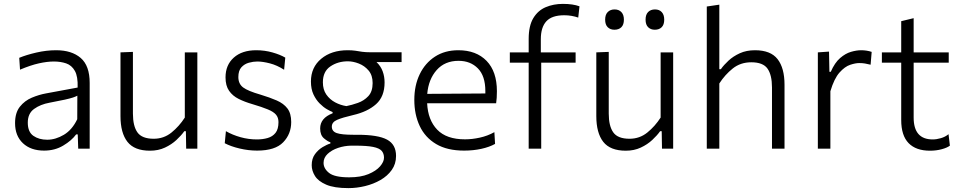

<svg xmlns="http://www.w3.org/2000/svg" viewBox="-20 -765 4938 988"><path d="M207 10Q138.5 10 98 -28Q57.5 -66 57.5 -131.5Q57.5 -184.5 82.2 -215.8Q107 -247 144 -262.5Q181 -278 217.5 -284.5L379.5 -314.5Q381.5 -371.5 365.2 -400.2Q349 -429 320.5 -438.8Q292 -448.5 257.5 -448.5Q223 -448.5 180.2 -439Q137.5 -429.5 83 -406.5L79 -467.5Q115 -482.5 166.8 -494.5Q218.5 -506.5 269 -506.5Q349 -506.5 395.2 -466.8Q441.5 -427 441.5 -338V0H382.5L380 -73.5H372Q348.5 -41.5 305.2 -15.8Q262 10 207 10ZM223 -46Q266 -46 308.8 -71.5Q351.5 -97 377.5 -151.5L378 -272.5Q369.5 -268 355.5 -263.2Q341.5 -258.5 313.5 -252.2Q285.5 -246 235 -236.5Q188 -228 155.5 -204.5Q123 -181 123 -134Q123 -86 151.8 -66Q180.5 -46 223 -46Z M752 10.5Q671.5 10.5 635.8 -35.2Q600 -81 600 -167.5V-495.5L664 -498V-180.5Q664 -116.5 687.2 -83.8Q710.5 -51 771 -51Q823 -51 862.5 -83Q902 -115 931 -160V-495.5H995.5V0H938L936.5 -90H928.5Q913 -68 888 -44.8Q863 -21.5 828.8 -5.5Q794.5 10.5 752 10.5Z M1303 10Q1258.5 10 1213 -0.8Q1167.5 -11.5 1136.5 -28L1142.5 -90Q1176.5 -70.5 1217.8 -59Q1259 -47.5 1302 -47.5Q1332 -47.5 1357.2 -54.8Q1382.5 -62 1397.8 -81.2Q1413 -100.5 1413 -136.5Q1413 -160 1400.2 -175Q1387.5 -190 1357.8 -202.2Q1328 -214.5 1277.5 -229.5Q1239.5 -240.5 1208.2 -256Q1177 -271.5 1158.8 -297.8Q1140.5 -324 1140.5 -367Q1140.5 -430.5 1183 -468.5Q1225.5 -506.5 1298.5 -506.5Q1342 -506.5 1381.8 -495.2Q1421.5 -484 1448 -468.5L1442 -406Q1405.5 -429.5 1368.5 -439Q1331.5 -448.5 1304 -448.5Q1283 -448.5 1260.5 -442.2Q1238 -436 1222.2 -418.8Q1206.5 -401.5 1206.5 -368.5Q1206.5 -333.5 1231.2 -315Q1256 -296.5 1320.5 -278Q1368.5 -263.5 1404 -248Q1439.5 -232.5 1459 -207Q1478.5 -181.5 1478.5 -137Q1478.5 -75.5 1437.2 -32.8Q1396 10 1303 10Z M1773 203Q1699.5 203 1658.5 185.2Q1617.5 167.5 1600.8 140.5Q1584 113.5 1584 85Q1584 51 1600.8 28.2Q1617.5 5.5 1640 -8Q1662.5 -21.5 1680 -26.5V-33Q1667 -36.5 1647.2 -53Q1627.5 -69.5 1627.5 -104Q1627.5 -157.5 1691.5 -182V-188.5Q1680.5 -192.5 1662.2 -203Q1644 -213.5 1625 -232.5Q1606 -251.5 1593 -279.2Q1580 -307 1580 -345.5Q1580 -418.5 1632.8 -462.5Q1685.5 -506.5 1769 -506.5Q1791.5 -506.5 1808.5 -504Q1825.5 -501 1843.5 -498.5Q1861.5 -496 1887.5 -496H2046.5V-445.5H1917.5Q1939.5 -424.5 1949.2 -397.8Q1959 -371 1959 -341Q1959 -268 1915.2 -229Q1871.5 -190 1797.5 -173Q1741.5 -160 1714.5 -148.2Q1687.5 -136.5 1687.5 -113.5Q1687.5 -89 1712.8 -80.2Q1738 -71.5 1797.5 -71.5H1819.5Q1925.5 -71.5 1971.8 -46.5Q2018 -21.5 2018 37.5Q2018 78.5 1996 109.5Q1974 140.5 1938 161.2Q1902 182 1858.8 192.5Q1815.5 203 1773 203ZM1762.5 -219Q1790 -224.5 1821.5 -235.5Q1853 -246.5 1875.2 -270.2Q1897.5 -294 1897.5 -337.5Q1897.5 -377.5 1876.8 -402Q1856 -426.5 1826.5 -438Q1797 -449.5 1770 -449.5Q1718.5 -449.5 1680 -423.2Q1641.5 -397 1641.5 -341.5Q1641.5 -304 1659.2 -278.5Q1677 -253 1704.8 -238.2Q1732.5 -223.5 1762.5 -219ZM1777 147.5Q1836 147.5 1875.8 131Q1915.5 114.5 1935.8 91Q1956 67.5 1956 46.5Q1956 25 1944 11.2Q1932 -2.5 1900 -9Q1868 -15.5 1807.5 -15.5H1788Q1752.5 -15 1719.8 -4Q1687 7 1666 26.8Q1645 46.5 1645 73Q1645 102.5 1673.5 125Q1702 147.5 1777 147.5Z M2368 10Q2281 10 2224.2 -23.8Q2167.5 -57.5 2139.8 -116.5Q2112 -175.5 2112 -251Q2112 -325.5 2139.8 -383Q2167.5 -440.5 2218.2 -473.5Q2269 -506.5 2338.5 -506.5Q2430.5 -506.5 2483.8 -451.8Q2537 -397 2537 -295.5Q2537 -259.5 2533 -233.5H2178Q2182 -147.5 2229.8 -97.8Q2277.5 -48 2373 -48Q2409.5 -48 2449.2 -56.8Q2489 -65.5 2524 -85L2527.5 -24.5Q2499 -8.5 2457.2 0.8Q2415.5 10 2368 10ZM2339.5 -452Q2269 -452 2227 -404.5Q2185 -357 2178.5 -282L2477.5 -284Q2477.5 -290 2477.5 -296.5Q2477.5 -374 2439.2 -413Q2401 -452 2339.5 -452Z M2700.5 0V-442.5H2603.5V-495.5H2700.5V-564.5Q2700.5 -632.5 2724.5 -672Q2748.5 -711.5 2788.5 -728.2Q2828.5 -745 2876.5 -745Q2928.5 -745 2962 -732.5L2955.5 -674.5Q2940 -680 2921.8 -683.2Q2903.5 -686.5 2883.5 -686.5Q2820 -686.5 2791.5 -655.5Q2763 -624.5 2763 -563.5V-495.5H2942V-442.5H2765V0Z M3200.5 10.5Q3120 10.5 3084.2 -35.2Q3048.5 -81 3048.5 -167.5V-495.5L3112.5 -498V-180.5Q3112.5 -116.5 3135.8 -83.8Q3159 -51 3219.5 -51Q3271.5 -51 3311 -83Q3350.5 -115 3379.5 -160V-495.5H3444V0H3386.5L3385 -90H3377Q3361.5 -68 3336.5 -44.8Q3311.5 -21.5 3277.2 -5.5Q3243 10.5 3200.5 10.5ZM3349.5 -612Q3328.5 -612 3315.2 -625Q3302 -638 3302 -664Q3302 -690 3315.2 -703.2Q3328.5 -716.5 3350.5 -716.5Q3372.5 -716.5 3385.2 -702.8Q3398 -689 3398 -664Q3398 -638 3385 -625Q3372 -612 3349.5 -612ZM3141.5 -612Q3120.5 -612 3107.2 -625Q3094 -638 3094 -664Q3094 -690 3107.5 -703.2Q3121 -716.5 3142.5 -716.5Q3164.5 -716.5 3177.5 -702.8Q3190.5 -689 3190.5 -664Q3190.5 -638 3177.5 -625Q3164.5 -612 3141.5 -612Z M3617 0V-731.5L3681.5 -741V-409H3689.5Q3704.5 -430.5 3728.8 -453Q3753 -475.5 3787 -491Q3821 -506.5 3865 -506.5Q3945.5 -506.5 3981.2 -460.8Q4017 -415 4017 -329V0H3952.5V-315Q3952.5 -379 3929.5 -411.8Q3906.5 -444.5 3846 -444.5Q3790.5 -444.5 3750.5 -412.5Q3710.5 -380.5 3681.5 -335.5V0Z M4188.5 0V-495.5L4246 -499.5L4248 -395.5H4255Q4275.5 -442.5 4303 -466.2Q4330.5 -490 4359 -498.2Q4387.5 -506.5 4411 -506.5Q4440 -506.5 4465.5 -498L4460 -432Q4444 -436 4431.2 -438.2Q4418.5 -440.5 4401 -440.5Q4382 -440.5 4354.8 -431.5Q4327.5 -422.5 4300 -391.8Q4272.5 -361 4253 -295.5V0Z M4765.5 10.5Q4693.5 10.5 4655.5 -28.5Q4617.5 -67.5 4617.5 -147.5V-442.5H4518V-495.5H4617.5V-656L4681.5 -671.5V-495.5H4862V-442.5H4681.5V-160Q4681.5 -47.5 4779.5 -47.5Q4799 -47.5 4821.5 -54Q4844 -60.5 4861 -74.5L4868 -15.5Q4853.5 -4.5 4825.5 3Q4797.5 10.5 4765.5 10.5Z"/></svg>

Font: Heraclito Light
Style: Regular
Weight: 300
Designer: Kostas Bartsokas (font) & Cristiano Sobral (main changes)
Foundry: Kostas Bartsokas (font) & Cristiano Sobral (main changes)
Version: Version 1.00;July 8, 2020;FontCreator 13.0.0.2655 64-bit